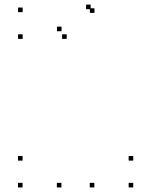

<svg xmlns="http://www.w3.org/2000/svg" viewBox="-20 -808 660 838"><path d="M561.5 10V-10H541.5V10ZM561.5 -107V-127H541.5V-107ZM78.5 -107V-127H58.5V-107ZM78.5 10V-10H58.5V10ZM392.2 -751.8V-771.8H372.2V-751.8ZM375.7 -767.9V-787.9H355.7V-767.9ZM78.9 -755V-775H58.9V-755ZM78.9 -638.3V-658.3H58.9V-638.3ZM271.1 -638.3V-658.3H251.1V-638.3ZM248.6 -671.7V-691.7H228.6V-671.7ZM248.2 10V-10H228.2V10ZM391.8 10V-10H371.8V10Z"/></svg>

Font: Monaspace Neon Dots Var
Style: Regular
Weight: 400
Designer: Riley Cran and the Lettermatic Team
Version: Version 1.100 (Monaspace Neon Dots)